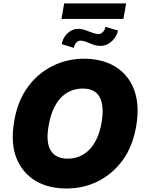

<svg xmlns="http://www.w3.org/2000/svg" viewBox="-20 -1075 835 1105"><path d="M61.1 -373.6Q80.3 -492.2 139.2 -573.2Q168.3 -613.3 204.4 -643.8Q240.4 -674.4 281.8 -695.1Q323.2 -715.9 369.3 -726.6Q415.5 -737.2 464.5 -737.2Q512.1 -737.2 556.1 -726.9Q600.1 -716.6 637.4 -695.1Q674.7 -673.7 703.8 -640.4Q733 -607.2 750.7 -561.4Q784.8 -473.7 764.2 -350.9Q744.3 -232.2 685.4 -152Q656.2 -112.6 620.4 -82.2Q584.5 -51.8 543.5 -31.4Q502.5 -11 456.9 -0.5Q411.2 9.9 362.2 9.9Q315 9.9 271 -0.2Q226.9 -10.3 189.6 -31.4Q152.3 -52.6 122.9 -85.6Q93.4 -118.6 74.9 -164.4Q40.5 -250 61.1 -373.6ZM369.3 -161.9Q408.4 -161.9 440.5 -176.1Q472.7 -190.3 497.7 -217.3Q522.7 -244.3 539.8 -283.7Q556.8 -323.2 565.3 -373.6Q580.3 -467.3 553.4 -516.3Q526.6 -565.3 457.4 -565.3Q426.5 -565.3 401.1 -557Q375.7 -548.7 355.1 -533.9Q334.5 -519.2 318.7 -498.9Q302.9 -478.7 291.2 -454.7Q279.5 -430.8 271.8 -404.5Q264.2 -378.2 259.9 -350.9Q242.9 -256 272 -209Q301.1 -161.9 369.3 -161.9ZM349.4 -1055.4H706L690.3 -965.9H333.8ZM430.4 -909.1Q447.1 -909.1 462 -904.5Q476.9 -899.9 491.1 -894.2Q505.3 -888.5 519.7 -883.9Q534.1 -879.3 549.7 -879.3Q555.4 -879.3 561.4 -882.5Q567.5 -885.7 572.8 -891.3Q578.1 -897 581.9 -904.5Q585.6 -911.9 586.6 -920.5L659.1 -899.1Q655.5 -882.1 646.3 -866.1Q637.1 -850.1 623.9 -837.9Q610.8 -825.6 594.3 -818.4Q577.8 -811.1 559.7 -811.1Q539.1 -811.1 524.1 -815.7Q509.2 -820.3 496.3 -826Q483.3 -831.7 470.3 -836.3Q457.4 -840.9 440.3 -840.9Q434.7 -840.9 428.8 -837.7Q422.9 -834.5 418.1 -828.8Q413.4 -823.2 409.8 -815.7Q406.2 -808.2 404.8 -799.7L335.2 -821Q337.7 -838.4 346.1 -854.2Q354.4 -870 367.2 -882.3Q380 -894.5 396.1 -901.8Q412.3 -909.1 430.4 -909.1Z"/></svg>

Font: Inter P Black
Style: Italic
Weight: 900
Italic angle: -9.40001°
Designer: Rasmus Andersson
Foundry: rsms
Version: Version 3.018;git-588b23468